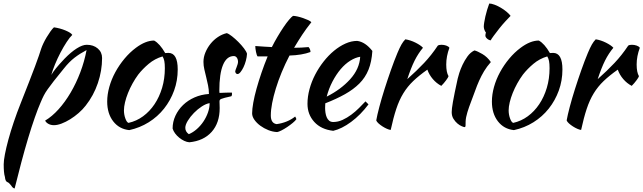

<svg xmlns="http://www.w3.org/2000/svg" viewBox="-20 -703 3649 1089"><path d="M24 331Q10 327 8 301Q4 288 2.5 270Q1 252 1 229Q1 208 8 171.5Q15 135 27.5 89Q40 43 58 -10.5Q76 -64 98 -119Q125 -188 145 -238.5Q165 -289 178.5 -326Q192 -363 200.5 -387Q209 -411 214 -428Q218 -440 226 -457Q234 -474 244.5 -491.5Q255 -509 266 -524.5Q277 -540 286 -548Q321 -543 352 -530Q383 -517 390 -505Q376 -492 358 -464.5Q340 -437 323 -404.5Q306 -372 292 -338Q278 -304 271 -278Q281 -295 297 -315Q313 -335 346 -370Q383 -408 415.5 -428.5Q448 -449 472 -449Q510 -449 534.5 -428Q559 -407 559 -374Q559 -302 535 -231.5Q511 -161 466 -104Q449 -82 426 -62Q403 -42 378 -26.5Q353 -11 329 -2Q305 7 286 7Q268 7 254.5 -0.5Q241 -8 236 -19Q275 -42 312 -83Q349 -124 380.5 -177.5Q412 -231 435.5 -293Q459 -355 471 -419Q433 -399 402.5 -375.5Q372 -352 342 -314Q306 -270 285 -243Q264 -216 250.5 -197Q237 -178 228.5 -161.5Q220 -145 210 -121Q196 -89 177.5 -36.5Q159 16 139.5 81Q120 146 100.5 219.5Q81 293 63 366Q52 364 44 350Q36 341 32.5 337Q29 333 24 331Z M713 35Q656 29 622 -15Q588 -59 588 -127Q588 -167 600 -210Q612 -253 634 -293.5Q656 -334 686 -370Q716 -406 751 -432Q806 -473 854 -473Q886 -456 917 -402Q922 -402 926 -402.5Q930 -403 935 -403Q988 -403 988 -309Q988 -246 967.5 -189.5Q947 -133 910.5 -87Q874 -41 823.5 -9.5Q773 22 713 35ZM764 -280Q747 -257 732 -230Q717 -203 706 -175.5Q695 -148 689 -122.5Q683 -97 683 -77Q683 -53 691 -31Q699 -9 709 -6Q754 -16 791.5 -43.5Q829 -71 856.5 -112Q884 -153 899.5 -205Q915 -257 915 -316Q915 -342 912 -357Q909 -372 902 -383Q858 -370 823.5 -341Q789 -312 764 -280Z M1381 -398Q1380 -379 1374.5 -358.5Q1369 -338 1361 -321.5Q1353 -305 1344 -294Q1335 -283 1327 -283Q1316 -284 1314 -298Q1314 -301 1316.5 -307.5Q1319 -314 1322 -322Q1325 -330 1327.5 -338Q1330 -346 1330 -352Q1330 -366 1323.5 -375.5Q1317 -385 1306 -385Q1266 -385 1245 -335Q1224 -285 1224 -188Q1224 -178 1225 -176Q1246 -177 1262.5 -177.5Q1279 -178 1295 -178Q1296 -176 1296 -170Q1296 -161 1292 -157Q1269 -152 1255.5 -148.5Q1242 -145 1235 -142Q1228 -139 1226.5 -135.5Q1225 -132 1225 -126Q1225 -118 1225.5 -110Q1226 -102 1226 -90Q1226 -6 1180.5 45Q1135 96 1054 104Q1040 103 1025 96Q1010 89 996.5 78Q983 67 973 53.5Q963 40 959 26Q959 -12 975 -46.5Q991 -81 1018.5 -107.5Q1046 -134 1083.5 -150.5Q1121 -167 1165 -170Q1165 -195 1160 -219Q1155 -243 1149.5 -265.5Q1144 -288 1139 -309.5Q1134 -331 1134 -352Q1134 -379 1145 -405.5Q1156 -432 1174 -454.5Q1192 -477 1216 -493Q1240 -509 1266 -515Q1277 -512 1295.5 -497.5Q1314 -483 1332 -465Q1350 -447 1364 -428.5Q1378 -410 1381 -398ZM1051 58Q1075 48 1096.5 29Q1118 10 1134 -14Q1150 -38 1159.5 -65Q1169 -92 1169 -118Q1149 -115 1125 -99.5Q1101 -84 1080 -62.5Q1059 -41 1045 -18Q1031 5 1031 22Q1031 44 1051 58Z M1441 -383Q1436 -389 1432 -408.5Q1428 -428 1428 -442Q1454 -440 1478 -438.5Q1502 -437 1522 -436Q1537 -466 1554.5 -495.5Q1572 -525 1588.5 -549.5Q1605 -574 1619.5 -591Q1634 -608 1642 -613Q1652 -613 1667.5 -609.5Q1683 -606 1699 -600.5Q1715 -595 1728 -589Q1741 -583 1746 -577Q1716 -539 1694.5 -506.5Q1673 -474 1648 -432Q1668 -432 1688.5 -433Q1709 -434 1730 -436Q1735 -431 1738 -423.5Q1741 -416 1741 -408Q1692 -390 1622 -388Q1597 -340 1577.5 -292.5Q1558 -245 1544.5 -201Q1531 -157 1523.5 -118Q1516 -79 1516 -48Q1516 -4 1549 1Q1579 -3 1606 -14Q1633 -25 1654 -42Q1660 -33 1661 -27Q1655 -18 1640.5 -6Q1626 6 1609 17.5Q1592 29 1576 37Q1560 45 1552 46Q1527 45 1502 35Q1477 25 1456.5 10Q1436 -5 1423 -23.5Q1410 -42 1410 -60Q1410 -84 1416.5 -120.5Q1423 -157 1435 -200Q1447 -243 1463 -290Q1479 -337 1498 -383Z M2092 -414Q2088 -352 2070 -307.5Q2052 -263 2018.5 -229.5Q1985 -196 1937 -169Q1889 -142 1825 -117Q1825 -111 1824.5 -104.5Q1824 -98 1824 -91Q1824 -78 1826 -64Q1828 -50 1833 -38Q1838 -26 1847 -18.5Q1856 -11 1870 -11Q1897 -11 1923 -23Q1949 -35 1972.5 -52.5Q1996 -70 2016.5 -90.5Q2037 -111 2053 -128Q2063 -119 2070 -111Q2025 -51 1971.5 -11.5Q1918 28 1870 39Q1801 31 1762.5 -11.5Q1724 -54 1724 -114Q1724 -155 1735.5 -197.5Q1747 -240 1767.5 -279.5Q1788 -319 1815.5 -354Q1843 -389 1874.5 -415Q1906 -441 1939.5 -456Q1973 -471 2006 -471Q2052 -465 2092 -414ZM2023 -381Q1996 -377 1967 -359Q1938 -341 1912.5 -311Q1887 -281 1866 -241Q1845 -201 1833 -155Q1913 -195 1966 -253.5Q2019 -312 2023 -381Z M2114 -20Q2119 -49 2131.5 -96.5Q2144 -144 2161 -197.5Q2178 -251 2197 -305Q2216 -359 2234 -402Q2247 -433 2257 -450.5Q2267 -468 2279 -480Q2293 -478 2308 -473Q2323 -468 2337 -461Q2351 -454 2362 -446.5Q2373 -439 2379 -432Q2352 -400 2331.5 -359Q2311 -318 2290 -254Q2344 -302 2385.5 -346Q2427 -390 2463 -444Q2469 -449 2484 -449Q2498 -449 2511 -444.5Q2524 -440 2529 -432Q2511 -384 2511 -337Q2511 -293 2524 -271Q2523 -265 2510.5 -248Q2498 -231 2483 -216Q2456 -230 2435 -254.5Q2414 -279 2404 -308Q2357 -275 2324 -243.5Q2291 -212 2267.5 -173.5Q2244 -135 2227.5 -85Q2211 -35 2196 34Q2187 33 2174.5 27.5Q2162 22 2149.5 14Q2137 6 2127 -3Q2117 -12 2114 -20Z M2542 -67Q2542 -76 2543.5 -89.5Q2545 -103 2549 -125.5Q2553 -148 2559.5 -180Q2566 -212 2576 -257Q2578 -267 2585 -289Q2592 -311 2603.5 -335.5Q2615 -360 2631.5 -383Q2648 -406 2671 -417Q2688 -413 2716 -396.5Q2744 -380 2764 -351Q2741 -325 2725.5 -299Q2710 -273 2697.5 -245Q2685 -217 2674.5 -187Q2664 -157 2651 -124Q2640 -96 2631 -66.5Q2622 -37 2621 -15Q2621 3 2620.5 10.5Q2620 18 2615 18Q2611 18 2599 13Q2587 8 2574.5 -2.5Q2562 -13 2552 -29Q2542 -45 2542 -67ZM2733 -501Q2733 -507 2736 -519Q2731 -524 2727.5 -534Q2724 -544 2724 -552Q2724 -561 2726.5 -576.5Q2729 -592 2733 -610Q2737 -628 2743 -647.5Q2749 -667 2755 -683Q2767 -683 2784.5 -676.5Q2802 -670 2820 -659.5Q2838 -649 2853 -636.5Q2868 -624 2876 -613Q2865 -602 2847 -582.5Q2829 -563 2812 -541.5Q2795 -520 2781 -501Q2767 -482 2763 -474Q2751 -476 2742 -484.5Q2733 -493 2733 -501Z M2895 35Q2838 29 2804 -15Q2770 -59 2770 -127Q2770 -167 2782 -210Q2794 -253 2816 -293.5Q2838 -334 2868 -370Q2898 -406 2933 -432Q2988 -473 3036 -473Q3068 -456 3099 -402Q3104 -402 3108 -402.5Q3112 -403 3117 -403Q3170 -403 3170 -309Q3170 -246 3149.5 -189.5Q3129 -133 3092.5 -87Q3056 -41 3005.5 -9.5Q2955 22 2895 35ZM2946 -280Q2929 -257 2914 -230Q2899 -203 2888 -175.5Q2877 -148 2871 -122.5Q2865 -97 2865 -77Q2865 -53 2873 -31Q2881 -9 2891 -6Q2936 -16 2973.5 -43.5Q3011 -71 3038.5 -112Q3066 -153 3081.5 -205Q3097 -257 3097 -316Q3097 -342 3094 -357Q3091 -372 3084 -383Q3040 -370 3005.5 -341Q2971 -312 2946 -280Z M3194 -20Q3199 -49 3211.5 -96.5Q3224 -144 3241 -197.5Q3258 -251 3277 -305Q3296 -359 3314 -402Q3327 -433 3337 -450.5Q3347 -468 3359 -480Q3373 -478 3388 -473Q3403 -468 3417 -461Q3431 -454 3442 -446.5Q3453 -439 3459 -432Q3432 -400 3411.5 -359Q3391 -318 3370 -254Q3424 -302 3465.5 -346Q3507 -390 3543 -444Q3549 -449 3564 -449Q3578 -449 3591 -444.5Q3604 -440 3609 -432Q3591 -384 3591 -337Q3591 -293 3604 -271Q3603 -265 3590.5 -248Q3578 -231 3563 -216Q3536 -230 3515 -254.5Q3494 -279 3484 -308Q3437 -275 3404 -243.5Q3371 -212 3347.5 -173.5Q3324 -135 3307.5 -85Q3291 -35 3276 34Q3267 33 3254.5 27.5Q3242 22 3229.5 14Q3217 6 3207 -3Q3197 -12 3194 -20Z"/></svg>

Font: Kaushan Script
Style: Regular
Weight: 400
Designer: Pablo Impallari
Foundry: Pablo Impallari
Version: Version 1.002